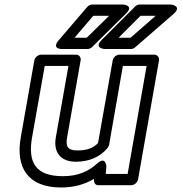

<svg xmlns="http://www.w3.org/2000/svg" viewBox="-20 -795 804 850"><path d="M316 -79C376 -79 425 -101 457 -141C460 -145 462 -150 463 -154L524 -503H629L545 -25H448L451 -56C451 -56 450 -107 410 -71C374 -38 327 -15 259 -15C139 -15 102 -74 122 -187L178 -503H283L227 -186C216 -122 247 -79 316 -79ZM416 25H561C572 25 588 15 591 0L684 -528C686 -539 678 -553 663 -553H508C497 -553 482 -543 479 -528L414 -162C397 -143 370 -129 324 -129C280 -129 270 -145 277 -186L337 -528C339 -539 332 -553 317 -553H162C151 -553 135 -543 132 -528L72 -187C48 -53 104 35 250 35C306 35 354 22 396 -3C395 13 400 25 416 25ZM602 -725H669L558 -628H505ZM599 -775C592 -775 584 -772 578 -766L431 -619C393 -581 443 -578 443 -578H560C566 -578 573 -581 579 -586L748 -733C789 -769 737 -775 737 -775ZM393 -725H463L364 -628H310ZM389 -775C382 -775 372 -771 366 -764L240 -617C206 -577 254 -578 254 -578H367C374 -578 382 -581 388 -587L537 -734C576 -772 525 -775 525 -775Z"/></svg>

Font: Asimov
Style: WidOuIt
Weight: 500
Designer: Google
Version: Version 2.000980; 2014